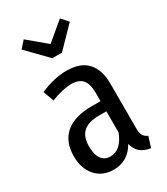

<svg xmlns="http://www.w3.org/2000/svg" viewBox="-196 -868 838 965"><g transform="rotate(-30 223.0 -385.0)"><path d="M406 -49 387 12Q350 6 328.5 -11.5Q307 -29 298 -64Q255 12 172 12Q107 12 68.5 -31.5Q30 -75 30 -147Q30 -231 82 -275.5Q134 -320 233 -320H285V-368Q285 -420 264.5 -444Q244 -468 201 -468Q150 -468 82 -441L60 -503Q141 -538 212 -538Q293 -538 332.5 -494.5Q372 -451 372 -372V-112Q372 -84 380 -70.5Q388 -57 406 -49ZM285 -138V-261H243Q180 -261 150.5 -234Q121 -207 121 -151Q121 -103 139 -78.5Q157 -54 190 -54Q252 -54 285 -138ZM351 -743 239 -628H183L71 -743L106 -782L211 -694L316 -782Z"/></g></svg>

Font: Fira Sans Compressed
Style: Regular
Weight: 400
Width: 1
Designer: bBox Type GmbH & Carrois Corporate GbR & Edenspiekermann AG
Foundry: bBox Type GmbH & Carrois Corporate GbR & Edenspiekermann AG
Version: Version 4.301